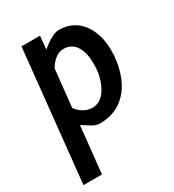

<svg xmlns="http://www.w3.org/2000/svg" viewBox="-193 -809 929 1027"><g transform="rotate(-30 271.5 -295.5)"><path d="M162.1 -179.7 131.8 108.4H17.6L101.6 -700.2H215.8L208 -619.1Q279.3 -676.8 317.4 -676.8Q410.2 -676.8 461.9 -603.5Q506.8 -539.1 506.8 -443.4Q506.8 -425.8 505.9 -407.2Q492.2 -266.6 419.9 -195.3Q358.4 -133.8 261.7 -132.8Q235.4 -132.8 210.9 -148.4Q186.5 -164.1 162.1 -179.7ZM196.3 -509.8 171.9 -280.3Q184.6 -257.8 211.9 -241.7Q239.3 -225.6 266.6 -225.6Q328.1 -225.6 363.3 -299.8Q390.6 -356.4 389.6 -428.7Q389.6 -492.2 367.2 -531.2Q340.8 -576.2 289.1 -576.2Q236.3 -576.2 196.3 -509.8Z"/></g></svg>

Font: Puritan
Style: BoldItalic
Weight: 700
Version: 2.1